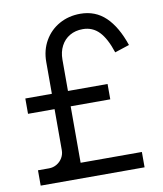

<svg xmlns="http://www.w3.org/2000/svg" viewBox="-83 -802 736 869"><g transform="rotate(-10 285.5 -367.5)"><path d="M229.5 -330V-70.5H511V0H33.5V-70.5H84.5Q103.5 -70.5 120 -80.2Q136.5 -90 146 -106.2Q155.5 -122.5 155.5 -141.5V-330H33.5V-400.5H155.5V-547Q155.5 -601 180.2 -644Q205 -687 248 -711Q291 -735 344.5 -735Q413.5 -735 460.8 -689.8Q508 -644.5 537.5 -557.5L470.5 -535.5Q449 -601.5 418.8 -633Q388.5 -664.5 343.5 -664.5Q309.5 -664.5 283.8 -649.5Q258 -634.5 243.8 -607.2Q229.5 -580 229.5 -544.5V-400.5H411.5V-330Z"/></g></svg>

Font: CCSD_manrope
Style: Regular
Weight: 400
Designer: Mikhail Sharanda
Foundry: Mikhail Sharanda
Version: Version 4.503